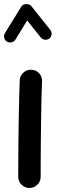

<svg xmlns="http://www.w3.org/2000/svg" viewBox="-33 -874 285 949"><path d="M122.1 -529.3Q145 -528.8 160.4 -511.7Q175.8 -494.6 174.8 -471.7Q173.3 -438 172.1 -389.6Q170.9 -341.3 170.2 -286.6Q169.4 -231.9 168.9 -177.7Q168.5 -123.5 168.2 -77.1Q168 -30.8 168 0Q168 22.5 151.6 38.8Q135.3 55.2 112.3 55.2Q89.8 55.2 73.5 38.8Q57.1 22.5 57.1 0Q57.1 -30.8 57.4 -77.4Q57.6 -124 58.1 -178.5Q58.6 -232.9 59.6 -288.1Q60.5 -343.3 61.8 -392.3Q63 -441.4 64.5 -476.6Q65.4 -499.5 82.5 -514.9Q99.6 -530.3 122.1 -529.3ZM1 -668.5Q-9.3 -674.8 -12.2 -687Q-15.1 -699.2 -8.8 -710L72.3 -841.3Q79.1 -853 96.7 -853.5Q114.3 -854 121.6 -844.2L215.3 -726.6Q223.1 -717.3 221.9 -704.3Q220.7 -691.4 210.9 -683.6Q201.7 -676.3 188.7 -677.7Q175.8 -679.2 168.5 -689L101.1 -772.9L43 -677.7Q36.6 -667.5 23.9 -664.8Q11.2 -662.1 1 -668.5Z"/></svg>

Font: Mikhak-DS2-FD SemiBold
Style: Regular
Weight: 600
Designer: Amin Abedi
Version: Version 3.2